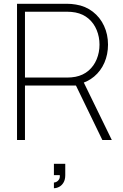

<svg xmlns="http://www.w3.org/2000/svg" viewBox="-20 -740 651 1015"><path d="M265 225Q271 225 279 221Q287 217 292.2 208.2Q297.5 199.5 296 186H265V126H325V186Q325 210 315.5 225.5Q306 241 292.2 248Q278.5 255 265 255ZM70 0V-720H335Q357 -720 381 -716Q432 -708 470.5 -678.2Q509 -648.5 530 -603.2Q551 -558 551 -504Q551 -452.5 532 -408.8Q513 -365 477.5 -335.2Q442 -305.5 395 -295L387 -288H112V0ZM521 0 379 -293 415 -320 571 0ZM335 -330Q357.5 -330 379 -334Q419.5 -342 448 -366.5Q476.5 -391 491.2 -427Q506 -463 506 -504Q506 -545 491.2 -581Q476.5 -617 448 -641.5Q419.5 -666 379 -674Q357.5 -678 335 -678H112V-330Z"/></svg>

Font: Manrope
Style: Regular
Weight: 400
Designer: Mikhail Sharanda
Foundry: Mikhail Sharanda
Version: Version 4.503